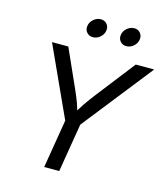

<svg xmlns="http://www.w3.org/2000/svg" viewBox="-133 -1037 993 1139"><g transform="rotate(15 363.5 -467.0)"><path d="M246.1 0 295.4 -297.9 99.1 -727.5H199.2L304.2 -492.7Q321.8 -453.6 335 -417.7Q348.1 -381.8 359.4 -329.6H322.3Q351.6 -382.8 376.5 -418.9Q401.4 -455.1 430.7 -492.7L613.3 -727.5H726.6L387.7 -297.9L338.4 0ZM530.8 -818.4Q506.8 -818.4 492.7 -835.2Q478.5 -852.1 482.4 -876Q486.3 -899.9 506.3 -916.7Q526.4 -933.6 549.8 -933.6Q573.7 -933.6 587.6 -916.7Q601.6 -899.9 597.7 -876Q593.8 -852.1 574.2 -835.2Q554.7 -818.4 530.8 -818.4ZM325.2 -818.4Q301.3 -818.4 287.1 -835.2Q272.9 -852.1 276.9 -876Q280.8 -899.9 300.8 -916.7Q320.8 -933.6 344.7 -933.6Q368.7 -933.6 382.6 -916.7Q396.5 -899.9 392.6 -876Q388.7 -852.1 368.9 -835.2Q349.1 -818.4 325.2 -818.4Z"/></g></svg>

Font: Inter 16pt
Style: Italic
Weight: 400
Italic angle: -9.3988°
Version: Version 4.001;git-66647c0bb